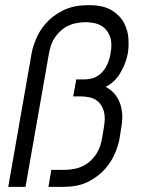

<svg xmlns="http://www.w3.org/2000/svg" viewBox="-20 -725 546 745"><path d="M444 -188Q440 -164 427 -132Q414 -100 388.5 -70.5Q363 -41 323.5 -20.5Q284 0 226 0H168L179 -66H235Q251 -66 272.5 -70.5Q294 -75 314.5 -88Q335 -101 352 -125Q369 -149 376 -188L383 -230Q390 -269 383 -293Q376 -317 361.5 -330Q347 -343 328.5 -347Q310 -351 294 -351H264L276 -417H308Q350 -417 375.5 -444Q401 -471 409 -518Q416 -557 407.5 -581Q399 -605 383 -618Q367 -631 347.5 -635Q328 -639 312 -639Q296 -639 274.5 -635Q253 -631 232 -618Q211 -605 194 -581Q177 -557 170 -518L79 0H12L103 -520Q107 -542 120 -574Q133 -606 158.5 -635Q184 -664 224.5 -684.5Q265 -705 324 -705Q382 -705 414.5 -684.5Q447 -664 462 -634.5Q477 -605 478.5 -573Q480 -541 476 -518Q469 -480 447.5 -443Q426 -406 390 -388Q416 -374 430 -354Q444 -334 449.5 -311.5Q455 -289 454.5 -268Q454 -247 451 -232L444 -188Z"/></svg>

Font: Marvel
Style: Bold Italic
Weight: 700
Italic angle: -12°
Designer: Carolina Trebol
Foundry: Carolina Trebol
Version: Version 1.001